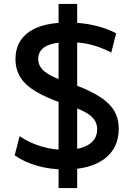

<svg xmlns="http://www.w3.org/2000/svg" viewBox="-20 -855 681 980"><path d="M311 10Q237 10 171 -8.5Q105 -27 55 -62L80 -160Q130 -126 190 -108Q250 -90 311 -90Q391 -90 433.5 -117.5Q476 -145 476 -195Q476 -224 460 -246Q444 -268 407.5 -286.5Q371 -305 310 -324Q220 -354 164.5 -387Q109 -420 84 -460.5Q59 -501 59 -553Q59 -644 128 -692Q197 -740 326 -740Q396 -740 459 -726Q522 -712 573 -685L548 -587Q491 -616 440.5 -628Q390 -640 331 -640Q253 -640 214 -618.5Q175 -597 175 -553Q175 -528 190.5 -507.5Q206 -487 240 -469Q274 -451 331 -433Q424 -401 480 -367Q536 -333 561 -292.5Q586 -252 586 -198Q586 -99 513.5 -44.5Q441 10 311 10ZM279 105V-45H374V105ZM279 -45V-375H374V-45ZM279 -375V-685H374V-375ZM279 -685V-835H374V-685Z"/></svg>

Font: M PLUS 2 Thin Medium
Style: Regular
Weight: 500
Version: Version 1.001